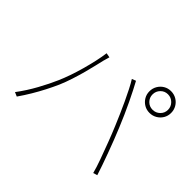

<svg xmlns="http://www.w3.org/2000/svg" viewBox="-154 -1049 1307 1307"><g transform="rotate(45 500.0 -395.5)"><path d="M764 -675Q764 -644 785.5 -622.5Q807 -601 838 -601Q869 -601 891 -622.5Q913 -644 913 -675Q913 -706 891 -728Q869 -750 838 -750Q807 -750 785.5 -728Q764 -706 764 -675ZM734 -675Q734 -704 748 -728Q762 -752 785.5 -766Q809 -780 838 -780Q867 -780 891 -766Q915 -752 929 -728Q943 -704 943 -675Q943 -646 929 -622.5Q915 -599 891 -585Q867 -571 838 -571Q809 -571 785.5 -585Q762 -599 748 -622.5Q734 -646 734 -675ZM243 -290Q259 -326 275 -372Q291 -418 305 -468Q319 -518 329.5 -565.5Q340 -613 345 -652L378 -646Q376 -638 374 -631.5Q372 -625 370 -617.5Q368 -610 365 -600Q360 -580 351.5 -542.5Q343 -505 330.5 -459Q318 -413 302.5 -365Q287 -317 269 -275Q250 -232 227 -187.5Q204 -143 177.5 -98.5Q151 -54 121 -11L91 -24Q139 -88 178.5 -160Q218 -232 243 -290ZM735 -346Q719 -384 701 -425.5Q683 -467 663.5 -508.5Q644 -550 625.5 -586.5Q607 -623 590 -650L619 -661Q633 -636 650.5 -601Q668 -566 687.5 -526Q707 -486 726 -442.5Q745 -399 763 -356Q780 -316 797.5 -270Q815 -224 832 -178.5Q849 -133 863 -92Q877 -51 887 -20L857 -11Q846 -54 825 -112Q804 -170 780.5 -232Q757 -294 735 -346Z"/></g></svg>

Font: Noto Sans TC Thin
Style: Regular
Weight: 100
Designer: Ryoko NISHIZUKA 西塚涼子 (kana, bopomofo & ideographs); Paul D. Hunt (Latin, Greek & Cyrillic); Sandoll Communications 산돌커뮤니
Foundry: Adobe
Version: Version 2.004-H2;hotconv 1.0.118;makeotfexe 2.5.65603